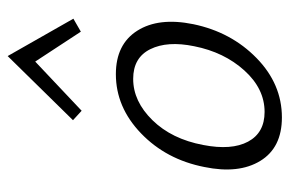

<svg xmlns="http://www.w3.org/2000/svg" viewBox="-144 -588 737 488"><g transform="rotate(-90 224.0 -344.5)"><path d="M325 -693 420 -526 387 -507 311 -623 186 -505 162 -527ZM169 4Q92 4 58.5 -51Q25 -106 43 -193Q62 -290 128.5 -354Q195 -418 279 -418Q355 -418 389.5 -363.5Q424 -309 406 -221Q386 -125 320 -60.5Q254 4 169 4ZM183 -40Q242 -40 288.5 -91.5Q335 -143 350 -219Q364 -287 342.5 -330.5Q321 -374 267 -374Q210 -374 162 -325Q114 -276 99 -196Q85 -124 107.5 -82Q130 -40 183 -40Z"/></g></svg>

Font: EauTestInfant Semilight
Style: Italic
Weight: 300
Italic angle: -12°
Designer: Christian Thalmann (Catharsis Fonts)
Version: Version 0.001;PS 000.001;hotconv 1.0.88;makeotf.lib2.5.64775